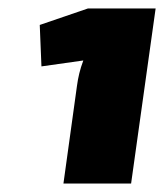

<svg xmlns="http://www.w3.org/2000/svg" viewBox="-20 -794 388 454"><path d="M348 -774 290 -360H130L162 -591Q164 -606 167.5 -620.5Q171 -635 177 -651L78 -637L74 -735L188 -774Z"/></svg>

Font: Exo 2 Black
Style: Italic
Weight: 900
Italic angle: -8°
Designer: Natanael Gama
Foundry: Natanael Gama
Version: Version 2.010